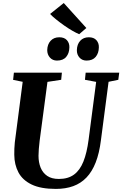

<svg xmlns="http://www.w3.org/2000/svg" viewBox="-20 -1214 792 1244"><path d="M683.5 -684 634 -306Q623.5 -221.5 600 -161.5Q576.5 -101.5 540.2 -63.8Q504 -26 454.5 -8Q405 10 342 10Q244 10 185 -18.5Q126 -47 99.5 -97Q73 -147 72.5 -211Q72.5 -230 73 -250.2Q73.5 -270.5 76 -292L127 -684L65 -696.5L70 -743H381L376.5 -697L287.5 -683.5L237 -303Q233.5 -274.5 231.5 -249Q229.5 -223.5 229.5 -204.5Q229.5 -162 243.2 -128Q257 -94 286 -74.2Q315 -54.5 361.5 -54.5Q421 -54.5 459.5 -82.8Q498 -111 520.5 -167.5Q543 -224 554 -308.5L603 -683.5L530.5 -697L535 -743H752.5L746.5 -697ZM349 -821.5Q321 -821.5 303.5 -841Q286 -860.5 286 -889.5Q287 -927 308 -949.8Q329 -972.5 364 -972.5Q397 -972.5 413.8 -953.5Q430.5 -934.5 429.5 -907Q429 -869.5 409 -845.5Q389 -821.5 349 -821.5ZM540.5 -821.5Q512.5 -821.5 495 -841Q477.5 -860.5 478 -889.5Q479 -927 499.8 -949.8Q520.5 -972.5 555.5 -972.5Q588 -972.5 604.8 -953.5Q621.5 -934.5 620.5 -907Q620 -869.5 600 -845.5Q580 -821.5 540.5 -821.5ZM493 -992.5Q474.5 -1000 448.5 -1015Q422.5 -1030 395.2 -1049.2Q368 -1068.5 343.8 -1088Q319.5 -1107.5 304.5 -1123.5L393 -1194.5L539.5 -1032.5Z"/></svg>

Font: Merriweather 36pt ExtraBold
Style: Italic
Weight: 800
Italic angle: -7.8°
Version: Version 2.101